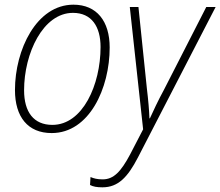

<svg xmlns="http://www.w3.org/2000/svg" viewBox="-20 -559 942 821"><path d="M201 10C362 10 449 -182 449 -356C449 -468 394 -539 294 -539C136 -539 44 -346 44 -174C44 -59 99 10 201 10ZM418 242C485 242 526 199 570 114L902 -529H862L681 -175C657 -131 635 -84 621 -53H619C618 -85 614 -132 608 -181L572 -529H535L592 -6L536 102C497 175 466 208 419 208C396 208 381 204 367 198L365 232C378 239 394 242 418 242ZM204 -25C124 -25 83 -80 83 -173C83 -331 164 -504 292 -504C372 -504 410 -445 410 -358C410 -197 334 -25 204 -25Z"/></svg>

Font: Noto Sans SemiCondensed ExtraLight
Style: Italic
Weight: 200
Width: 4
Italic angle: -12°
Designer: Monotype Design Team
Foundry: Monotype Imaging Inc.
Version: Version 2.013